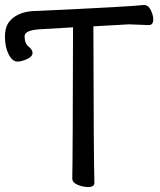

<svg xmlns="http://www.w3.org/2000/svg" viewBox="-48 -736 645 773"><path d="M307 17Q286 17 264.5 8Q243 -1 243 -18Q245 -107 246 -626L110 -618Q51 -614 51 -590Q51 -561 67 -548.5Q83 -536 83 -523Q83 -508 60.5 -498Q38 -488 22 -488Q2 -488 -13 -517Q-28 -546 -28 -588Q-28 -631 -7 -653Q28 -692 101 -692Q491 -710 531 -716Q549 -716 559 -695.5Q569 -675 569 -658Q569 -635 551 -635L471 -638L328 -630Q329 -106 332 0Q332 17 307 17Z"/></svg>

Font: LXGW WenKai Lite
Style: Bold
Weight: 700
Designer: LXGW / Fontworks Inc.
Foundry: LXGW / Fontworks Inc.
Version: Version 1.330;April 28, 2024